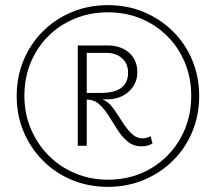

<svg xmlns="http://www.w3.org/2000/svg" viewBox="-20 -723 841 748"><path d="M400 5Q325 5 260 -22Q195 -49 147 -97.5Q99 -146 72 -210Q45 -274 45 -349Q45 -424 72 -488.5Q99 -553 147 -601Q195 -649 260 -676Q325 -703 400 -703Q476 -703 540.5 -676Q605 -649 653.5 -601Q702 -553 729 -488.5Q756 -424 756 -349Q756 -274 729 -209.5Q702 -145 653.5 -97Q605 -49 540 -22Q475 5 400 5ZM400 -23Q470 -23 529 -47.5Q588 -72 632 -116.5Q676 -161 700.5 -220.5Q725 -280 725 -350Q725 -419 700.5 -478.5Q676 -538 632 -582Q588 -626 529 -650.5Q470 -675 400 -675Q331 -675 271.5 -650.5Q212 -626 168 -582Q124 -538 99.5 -479Q75 -420 75 -350Q75 -281 100 -221.5Q125 -162 169 -117.5Q213 -73 272.5 -48Q332 -23 400 -23ZM531 -153Q500 -153 477.5 -171.5Q455 -190 438 -217Q421 -244 404 -271Q387 -298 367 -316.5Q347 -335 318 -335V-155H283V-546H398Q451 -546 483 -517.5Q515 -489 515 -441Q515 -397 482 -366.5Q449 -336 396 -336H379Q402 -327 420 -302.5Q438 -278 455 -250.5Q472 -223 491.5 -203.5Q511 -184 536 -184Q549 -184 567 -192L574 -164Q557 -153 531 -153ZM395 -517H318V-361H373Q479 -361 479 -440Q479 -475 455.5 -496Q432 -517 395 -517Z"/></svg>

Font: Livvic ExtraLight
Style: Regular
Weight: 275
Designer: Jacques Le Bailly, Baron von Fonthausen
Version: Version 1.001; ttfautohint (v1.8.2)